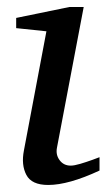

<svg xmlns="http://www.w3.org/2000/svg" viewBox="-20 -514 306 546"><path d="M263 -29Q175 12 117 12Q70 12 55 -16.5Q40 -45 48 -86L112 -425L26 -434V-463L177 -494H218L142 -94Q138 -74 149.5 -58.5Q161 -43 181 -43Q191 -43 208 -48Q225 -53 243 -59.5Q261 -66 263 -67Z"/></svg>

Font: Veleka
Style: Italic
Weight: 400
Italic angle: -12°
Designer: Stefan Peev, Context Ltd, 2016; SIL International, 1997-2014.
Foundry: Stefan Peev, Context Ltd, 2016
Version: Version 1.000